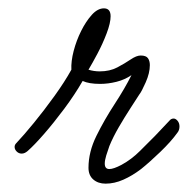

<svg xmlns="http://www.w3.org/2000/svg" viewBox="-20 -446 450 460"><path d="M233 -6Q215 -6 203.5 -16Q192 -26 192 -44Q192 -82 211 -120.5Q230 -159 254.5 -196.5Q279 -234 295 -266Q279 -255 259 -250Q239 -245 220 -245Q193 -245 178 -252Q159 -219 134 -185.5Q109 -152 85.5 -125Q62 -98 46 -84Q39 -78 32 -78Q25 -78 20 -83Q15 -88 15 -94Q15 -99 19 -103Q37 -122 61.5 -152Q86 -182 110.5 -216Q135 -250 151 -279Q150 -299 156.5 -324Q163 -349 174.5 -372Q186 -395 200 -410.5Q214 -426 229 -426Q245 -426 245 -407Q245 -391 235.5 -366Q226 -341 213.5 -317.5Q201 -294 192 -279Q205 -275 219 -275Q243 -275 261 -284.5Q279 -294 293 -303.5Q307 -313 317 -313Q330 -313 334.5 -306.5Q339 -300 339 -290Q339 -271 329 -248.5Q319 -226 314 -220Q307 -209 293 -187.5Q279 -166 265 -142Q251 -118 242 -96Q238 -85 234.5 -73.5Q231 -62 231 -54Q231 -41 242 -41Q252 -41 271 -51Q295 -64 315.5 -84.5Q336 -105 351 -120Q352 -121 360.5 -130Q369 -139 377.5 -148Q386 -157 386 -157Q390 -162 396 -162Q401 -162 405.5 -156.5Q410 -151 410 -143Q410 -134 405 -128Q390 -107 364 -82Q338 -57 318 -41Q297 -25 275.5 -15.5Q254 -6 233 -6Z"/></svg>

Font: Meow Script
Style: Regular
Weight: 400
Designer: Robert E. Leuschke
Foundry: Robert E. Leuschke
Version: Version 1.010; ttfautohint (v1.8.3)